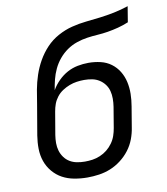

<svg xmlns="http://www.w3.org/2000/svg" viewBox="-83 -805 766 882"><g transform="rotate(-10 300.0 -363.5)"><path d="M254 8Q223 8 193 2.5Q163 -3 138 -16.5Q113 -30 94 -52.5Q75 -75 65.5 -102.5Q56 -130 55.5 -160.5Q55 -191 60 -222L84 -363Q89 -397 95 -430Q101 -463 112 -496Q123 -529 140.5 -560Q158 -591 182.5 -617Q207 -643 239 -660.5Q271 -678 304.5 -686.5Q338 -695 371.5 -698.5Q405 -702 438 -706Q471 -710 505 -717Q539 -724 572 -735L560 -662Q536 -652 511 -645.5Q486 -639 461.5 -635Q437 -631 413 -629.5Q389 -628 364.5 -624.5Q340 -621 315 -612.5Q290 -604 268.5 -589Q247 -574 230 -553.5Q213 -533 202 -509.5Q191 -486 185 -462Q179 -438 175 -413Q188 -436 207.5 -455.5Q227 -475 250 -487.5Q273 -500 298.5 -505Q324 -510 349 -510Q378 -510 405.5 -503.5Q433 -497 454.5 -481Q476 -465 490 -442Q504 -419 510 -392Q516 -365 515.5 -336.5Q515 -308 510 -279L494 -183Q490 -156 480 -129.5Q470 -103 452.5 -80Q435 -57 411.5 -39Q388 -21 362 -10.5Q336 0 308.5 4Q281 8 254 8ZM255 -66Q273 -66 290.5 -68.5Q308 -71 326 -78.5Q344 -86 359 -98Q374 -110 385.5 -126Q397 -142 403 -159.5Q409 -177 412 -195L428 -291Q431 -310 431 -329Q431 -348 426.5 -365Q422 -382 411.5 -396Q401 -410 386 -419.5Q371 -429 353 -432.5Q335 -436 316 -436Q299 -436 281.5 -433.5Q264 -431 247 -424.5Q230 -418 214 -407.5Q198 -397 186.5 -382Q175 -367 169 -350.5Q163 -334 160 -316L142 -210Q139 -191 139 -172.5Q139 -154 144 -137Q149 -120 159.5 -105.5Q170 -91 185 -82Q200 -73 218 -69.5Q236 -66 255 -66Z"/></g></svg>

Font: Iosevka Extended
Style: Italic
Weight: 400
Width: 7
Italic angle: -9°
Monospace: yes
Designer: Belleve Invis
Foundry: Belleve Invis
Version: Version 32.5.0; ttfautohint (v1.8.4)